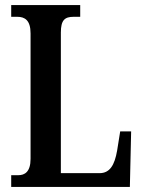

<svg xmlns="http://www.w3.org/2000/svg" viewBox="-20 -734 562 754"><path d="M24 0H490L495 -218H452L440 -143C430 -85 411 -54 371 -54H219V-606C219 -655 234 -668 269 -668H295V-714H24V-668H48C77 -668 100 -655 100 -603V-110C100 -59 77 -46 52 -46H24Z"/></svg>

Font: Noto Serif Sinhala ExtraCondensed SemiBold
Style: Regular
Weight: 600
Width: 2
Designer: Jelle Bosma - Monotype Design Team
Foundry: Monotype Imaging Inc.
Version: Version 2.007